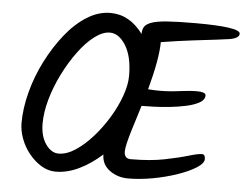

<svg xmlns="http://www.w3.org/2000/svg" viewBox="-51 -764 1062 831"><g transform="rotate(5 480.5 -348.5)"><path d="M534 5Q488 5 453.5 -20.5Q419 -46 419 -89Q371 -46 320 -21.5Q269 3 219 3Q186 3 156.5 -15Q127 -33 103.5 -62Q80 -91 67 -126Q54 -161 54 -194Q54 -258 72.5 -328.5Q91 -399 124.5 -465Q158 -531 201 -585Q244 -639 294 -670.5Q344 -702 396 -702Q480 -702 538 -623Q538 -641 545 -653.5Q552 -666 574.5 -674.5Q597 -683 642.5 -686.5Q688 -690 766 -690Q961 -690 961 -661Q961 -641 918 -634Q907 -632 865 -627Q823 -622 760.5 -614.5Q698 -607 624 -595Q624 -524 587 -387Q599 -386 613 -385.5Q627 -385 638 -385Q678 -385 723 -391Q768 -397 799 -397Q816 -397 826.5 -393.5Q837 -390 837 -382Q837 -363 815 -350.5Q793 -338 759 -330.5Q725 -323 687 -319Q649 -315 616 -314Q583 -313 565 -313Q558 -289 548.5 -259.5Q539 -230 530 -200Q521 -170 515.5 -146.5Q510 -123 510 -111Q510 -79 538 -79Q623 -79 685 -91.5Q747 -104 787 -116Q827 -128 844 -128Q858 -128 858 -107Q858 -89 827.5 -69.5Q797 -50 748 -33Q699 -16 642.5 -5.5Q586 5 534 5ZM225 -76Q260 -76 298 -101Q336 -126 372 -166.5Q408 -207 437 -255Q466 -303 483 -351Q500 -399 500 -438Q500 -521 470.5 -569Q441 -617 401 -617Q370 -617 334.5 -590Q299 -563 265.5 -517.5Q232 -472 204.5 -417Q177 -362 161 -305.5Q145 -249 145 -200Q145 -145 169 -110.5Q193 -76 225 -76Z"/></g></svg>

Font: Solitreo
Style: Regular
Weight: 400
Designer: Nathan Gross, Bryan Kirschen, Binghamton University
Foundry: Eli Heuer
Version: Version 1.100; ttfautohint (v1.8.4.7-5d5b)